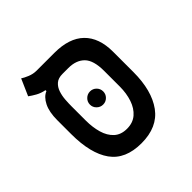

<svg xmlns="http://www.w3.org/2000/svg" viewBox="-162 -757 910 910"><g transform="rotate(-45 293.0 -301.5)"><path d="M287.6 9.3Q180.2 9.3 131.3 -59.1Q82.5 -127.4 82.5 -257.3V-350.6Q82.5 -405.3 99.6 -439.5Q116.7 -473.6 143.6 -484.4V-490.7Q118.7 -495.6 99.4 -506.3Q80.1 -517.1 64.9 -528.3L101.6 -611.8Q112.8 -604 134.5 -595Q156.2 -585.9 179.2 -585.9H298.3Q397.5 -585.9 448.2 -536.4Q499 -486.8 499 -393.1V-257.3Q499 -132.8 447.3 -61.8Q395.5 9.3 287.6 9.3ZM287.6 -87.9Q327.6 -87.9 353.5 -110.4Q379.4 -132.8 392.1 -170.7Q404.8 -208.5 404.8 -253.9V-358.9Q404.8 -429.7 375.7 -459Q346.7 -488.3 294.4 -488.3H254.9Q226.6 -488.3 210.7 -474.4Q194.8 -460.4 187.5 -438.7Q180.2 -417 178.5 -393.3Q176.8 -369.6 176.8 -349.6V-253.9Q176.8 -208.5 187.7 -170.7Q198.7 -132.8 223.1 -110.4Q247.6 -87.9 287.6 -87.9ZM288.6 -249Q270.5 -249 257.3 -262Q244.1 -274.9 244.1 -293Q244.1 -311.5 257.3 -324.5Q270.5 -337.4 288.6 -337.4Q307.1 -337.4 320.1 -324.5Q333 -311.5 333 -293Q333 -274.9 320.1 -262Q307.1 -249 288.6 -249Z"/></g></svg>

Font: Cascadia Mono PL
Style: Regular
Weight: 400
Monospace: yes
Designer: Aaron Bell
Foundry: Saja Typeworks
Version: Version 2404.023; ttfautohint (v1.8.4)